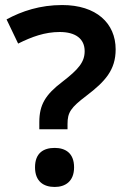

<svg xmlns="http://www.w3.org/2000/svg" viewBox="-20 -730 504 762"><path d="M136 -217H248V-238C248 -284 261 -303 323 -350C398 -407 439 -453 439 -534C439 -638 362 -710 227 -710C139 -710 67 -686 6 -653L52 -557C106 -584 158 -603 217 -603C280 -603 316 -576 316 -527C316 -484 292 -455 227 -405C160 -354 136 -314 136 -245ZM119 -66C119 -10 153 12 197 12C239 12 274 -10 274 -66C274 -123 239 -143 197 -143C153 -143 119 -123 119 -66Z"/></svg>

Font: Noto Sans Balinese SemiBold
Style: Regular
Weight: 600
Designer: Aditya Bayu, David Williams
Foundry: David Williams
Version: Version 2.005